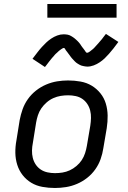

<svg xmlns="http://www.w3.org/2000/svg" viewBox="-20 -929 640 957"><path d="M254 8Q222 8 191.5 2.5Q161 -3 136 -18Q111 -33 93 -56Q75 -79 66 -107.5Q57 -136 56.5 -167Q56 -198 62 -230L78 -330Q83 -357 92.5 -384Q102 -411 119 -435Q136 -459 159.5 -477.5Q183 -496 210 -507.5Q237 -519 264.5 -523.5Q292 -528 319 -528Q351 -528 381.5 -522.5Q412 -517 437 -502Q462 -487 480.5 -464Q499 -441 507.5 -412.5Q516 -384 516.5 -353Q517 -322 512 -290L495 -190Q491 -163 481.5 -136Q472 -109 455 -85Q438 -61 414.5 -42.5Q391 -24 364 -12.5Q337 -1 309 3.5Q281 8 254 8ZM254 -66Q273 -66 291.5 -69Q310 -72 327.5 -80Q345 -88 361 -101.5Q377 -115 387.5 -131Q398 -147 404 -165.5Q410 -184 413 -202L430 -302Q433 -322 433.5 -341Q434 -360 429.5 -378Q425 -396 415 -411Q405 -426 390.5 -436Q376 -446 357.5 -450Q339 -454 320 -454Q301 -454 282.5 -451Q264 -448 246 -440Q228 -432 212.5 -418.5Q197 -405 186 -389Q175 -373 169 -354.5Q163 -336 160 -318L144 -218Q140 -198 139.5 -179Q139 -160 143.5 -142Q148 -124 158 -109Q168 -94 183 -84Q198 -74 216.5 -70Q235 -66 254 -66ZM204 -595 142 -636Q155 -653 166.5 -668Q178 -683 189 -695Q200 -707 210.5 -717Q221 -727 235 -736.5Q249 -746 265 -752Q281 -758 297 -758Q302 -758 307.5 -757.5Q313 -757 318 -756Q323 -755 327.5 -753Q332 -751 336 -748.5Q340 -746 344 -743.5Q348 -741 351.5 -738Q355 -735 359 -731.5Q363 -728 366.5 -724.5Q370 -721 373.5 -717Q377 -713 379.5 -709.5Q382 -706 384 -702.5Q386 -699 390 -694Q394 -689 397 -685Q400 -681 402.5 -677.5Q405 -674 407.5 -670Q410 -666 414 -666Q417 -666 421 -668Q425 -670 427.5 -672Q430 -674 435 -678Q440 -682 442 -683.5Q444 -685 446 -687Q448 -689 450.5 -691.5Q453 -694 455 -696.5Q457 -699 459.5 -701.5Q462 -704 464.5 -707Q467 -710 470 -713Q473 -716 475.5 -719.5Q478 -723 481.5 -726.5Q485 -730 488 -734Q491 -738 494 -742Q497 -746 500.5 -750.5Q504 -755 508 -760L570 -720Q557 -702 545.5 -687.5Q534 -673 523 -660.5Q512 -648 501.5 -638Q491 -628 477 -618.5Q463 -609 447 -603Q431 -597 415 -597Q410 -597 404.5 -598Q399 -599 394 -600Q389 -601 384.5 -602.5Q380 -604 376 -606.5Q372 -609 367.5 -611.5Q363 -614 359.5 -617Q356 -620 352.5 -623.5Q349 -627 345.5 -631Q342 -635 338.5 -638.5Q335 -642 332.5 -646Q330 -650 327.5 -653Q325 -656 321.5 -661Q318 -666 314.5 -670.5Q311 -675 308.5 -678Q306 -681 304 -685.5Q302 -690 298 -690Q295 -690 291 -687.5Q287 -685 284 -683Q281 -681 276.5 -677.5Q272 -674 270 -672Q268 -670 266 -668Q264 -666 261.5 -664Q259 -662 256.5 -659.5Q254 -657 252 -654.5Q250 -652 247.5 -649Q245 -646 241.5 -642.5Q238 -639 236 -636Q234 -633 230.5 -629Q227 -625 224 -621Q221 -617 218 -613Q215 -609 211.5 -604.5Q208 -600 204 -595ZM216 -841V-909H561V-841Z"/></svg>

Font: Iosevka Aile Oblique
Style: Regular
Weight: 400
Italic angle: -9°
Designer: Belleve Invis
Foundry: Belleve Invis
Version: Version 31.1.0; ttfautohint (v1.8.4)